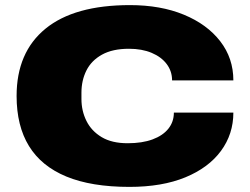

<svg xmlns="http://www.w3.org/2000/svg" viewBox="-20 -720 979 752"><path d="M487 12Q338 12 240 -28.5Q142 -69 93.5 -148Q45 -227 45 -344Q45 -515 158 -607.5Q271 -700 489 -700Q609 -700 700 -662.5Q791 -625 842.5 -558.5Q894 -492 894 -405H654Q654 -441 633 -469Q612 -497 574 -513Q536 -529 485 -529Q421 -529 379.5 -506Q338 -483 318.5 -444Q299 -405 299 -357V-332Q299 -286 318.5 -246.5Q338 -207 378 -183Q418 -159 480 -159Q537 -159 577.5 -174Q618 -189 639.5 -216Q661 -243 661 -279H894Q894 -195 845.5 -129Q797 -63 706 -25.5Q615 12 487 12Z"/></svg>

Font: Archivo SemiBold Expanded Black
Style: Regular
Weight: 900
Width: 7
Version: Version 2.001